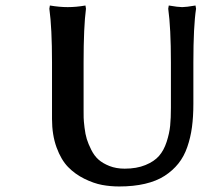

<svg xmlns="http://www.w3.org/2000/svg" viewBox="-20 -671 736 701"><path d="M604 -442.9Q604 -568.8 594.2 -639.2L596.2 -650.9Q630.9 -645 645 -645Q659.2 -645 693.8 -650.9L695.8 -639.2Q686 -574.7 686 -442.9V-292Q686 -245.1 680.9 -207Q675.8 -168.9 663.8 -134.3Q651.9 -99.6 631.1 -73.7Q610.4 -47.9 580.8 -28.8Q551.3 -9.8 509.5 0Q467.8 9.8 415 9.8Q383.3 9.8 352.8 4.2Q322.3 -1.5 288.1 -18.3Q253.9 -35.2 228.5 -61.3Q203.1 -87.4 186.5 -132.8Q169.9 -178.2 169.9 -236.8V-442.9Q169.9 -568.8 160.2 -639.2L162.1 -650.9Q197.8 -645 227.1 -645Q257.8 -645 292 -650.9L293.9 -639.2Q285.2 -572.8 285.2 -442.9V-270Q285.2 -252.9 285.4 -241.5Q285.6 -230 288.6 -205.3Q291.5 -180.7 296.9 -163.3Q302.2 -146 313.2 -124Q324.2 -102.1 339.6 -88.4Q355 -74.7 379.6 -64.9Q404.3 -55.2 435.1 -55.2Q479 -55.2 511 -68.4Q543 -81.5 560.5 -101.6Q578.1 -121.6 588.4 -153.1Q598.6 -184.6 601.3 -212.4Q604 -240.2 604 -277.8Z"/></svg>

Font: Linear Smooth
Style: Bold
Weight: 700
Designer: Philipp H. Poll, Flanker
Foundry: Philipp H. Poll, reworked by Flanker
Version: Version 1.061 | FøM Fix